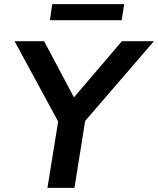

<svg xmlns="http://www.w3.org/2000/svg" viewBox="-20 -903 760 923"><path d="M208 0 267 -364 279 -283 50 -705H192L344 -419H322L566 -705H720L356 -283L396 -364L338 0ZM220 -806 231 -883H577L565 -806Z"/></svg>

Font: Nunito Sans 11pt
Style: Bold Italic
Weight: 700
Italic angle: -9°
Version: Version 3.101;gftools[0.9.27]